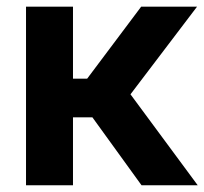

<svg xmlns="http://www.w3.org/2000/svg" viewBox="-20 -549 606 569"><path d="M57.1 0V-529.3H196.3V-315.9H238.3L398.4 -529.3H564L366.7 -269.5L565.9 0H399.4L253.9 -201.2H196.3V0Z"/></svg>

Font: Inter Cardless Tabular Bold
Style: Bold
Weight: 700
Designer: Rasmus Andersson
Foundry: rsms
Version: Version 4.000;git-4fc901f